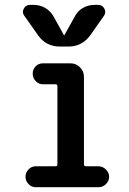

<svg xmlns="http://www.w3.org/2000/svg" viewBox="-20 -785 540 805"><path d="M140.6 -635.7 82 -718.8Q71.3 -732.4 79.6 -748.5Q87.9 -764.6 106.4 -764.6H121.1Q147.5 -764.6 169.9 -751.5Q192.4 -738.3 205.1 -714.8L248 -637.7Q248 -636.7 249 -636.7Q250 -636.7 250 -637.7L293 -714.8Q304.7 -738.3 327.1 -751.5Q349.6 -764.6 377 -764.6H391.6Q409.2 -764.6 417.5 -749Q425.8 -733.4 416 -718.8L357.4 -635.7Q323.2 -589.8 266.6 -589.8H231.4Q173.8 -589.8 140.6 -635.7ZM212.9 -87.9Q220.7 -87.9 220.7 -95.7V-423.8Q220.7 -431.6 212.9 -431.6H160.2Q142.6 -431.6 129.9 -444.8Q117.2 -458 117.2 -476.1Q117.2 -494.1 129.4 -506.8Q141.6 -519.5 160.2 -519.5H275.4Q298.8 -519.5 315.4 -502.9Q332 -486.3 332 -462.9V-95.7Q332 -87.9 340.8 -87.9H392.6Q410.2 -87.9 423.8 -74.7Q437.5 -61.5 437.5 -43.9Q437.5 -26.4 424.3 -13.2Q411.1 0 392.6 0H129.9Q112.3 0 99.6 -13.2Q86.9 -26.4 86.9 -43.9Q86.9 -61.5 99.6 -74.7Q112.3 -87.9 129.9 -87.9Z"/></svg>

Font: Rounded Mgen+ 2m medium
Style: Regular
Weight: 500
Designer: [Source Han Sans]
Ryoko NISHIZUKA  (kana & ideographs); Paul D. Hunt (Latin, Greek & Cyrillic); Wenlong ZHANG  (bopomofo
Version: Version 1.059.20150602